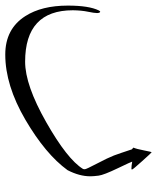

<svg xmlns="http://www.w3.org/2000/svg" viewBox="44 -484 576 703"><g transform="rotate(90 331.5 -132.0)"><path d="M625 -175.3Q625 -135.3 602.5 -91.8Q543.9 -11.2 418 62.5Q292 136.2 179.2 136.2Q85.4 136.2 38.6 63Q0 2.9 0 -92.8Q0 -169.9 17.6 -206.1Q20.5 -211.4 22.5 -211.4Q24.4 -211.4 25.9 -208Q27.3 -205.1 27.3 -199.7Q27.3 -189.9 22.5 -166.7Q17.6 -143.6 17.1 -111.3Q17.1 63.5 205.6 63.5Q291 63.5 426.8 -13.7Q562.5 -90.8 598.1 -148.4Q599.1 -150.4 599.1 -155.3Q599.1 -160.2 578.1 -200.2Q557.1 -240.2 548.8 -261.7Q540.5 -284.2 526.4 -327.1Q520 -332.5 520 -333Q524.9 -343.8 530.3 -372.1Q535.6 -399.9 537.1 -399.7Q538.6 -399.4 569.3 -365.2Q600.1 -331.1 600.1 -328.1Q600.1 -325.7 598.1 -325.7H597.7Q586.4 -325.7 571.3 -328.6Q571.3 -326.2 595.7 -275.4Q620.1 -224.6 622.6 -205.6Q625 -186.5 625 -175.3Z"/></g></svg>

Font: DimaThulth2
Style: Regular
Weight: 400
Designer: R.Balvardi
Foundry: R.Balvardi (R.Balvardi@gmail.com)
Version: Version 1.00;November 13, 2018;FontCreator 11.5.0.2427 64-bi